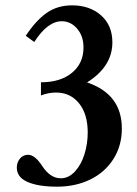

<svg xmlns="http://www.w3.org/2000/svg" viewBox="-20 -683 509 714"><path d="M191.9 11.2Q122.6 11.2 82.5 -6.3Q42.5 -23.9 42.5 -59.6Q42.5 -79.1 54.2 -93.3Q65.9 -107.4 84.5 -107.4Q109.9 -107.4 137.2 -65.4Q167 -20 206.1 -20Q235.8 -20 259.3 -45.9Q282.7 -71.8 294.4 -110.4Q306.2 -148.9 306.2 -190.4Q306.2 -258.8 273.9 -298.8Q241.7 -338.9 188 -338.9Q161.1 -338.9 132.3 -328.1V-377Q205.1 -377 247.8 -412.4Q290.5 -447.8 290.5 -506.3Q290.5 -548.8 266.8 -576.4Q243.2 -604 209.5 -604Q157.2 -604 107.4 -526.9L75.7 -549.8Q112.8 -606 152.8 -634.5Q192.9 -663.1 248 -663.1Q313.5 -663.1 355.7 -626Q397.9 -588.9 397.9 -525.4Q397.9 -435.5 303.7 -376.5Q433.1 -333 433.1 -205.1Q433.1 -140.6 401.4 -91.1Q369.6 -41.5 314.9 -15.1Q260.3 11.2 191.9 11.2Z"/></svg>

Font: Elstob SemiBold
Style: Regular
Weight: 600
Designer: Peter S. Baker
Version: Version 1.015